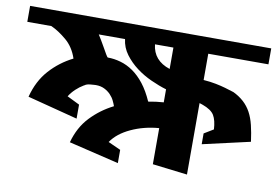

<svg xmlns="http://www.w3.org/2000/svg" viewBox="-72 -646 1086 752"><g transform="rotate(10 470.5 -270.5)"><path d="M950.2 -543.9V-480.5H710.9V-376Q738.3 -374 760.3 -369.6Q782.2 -365.2 798.8 -360.4L834 -349.6Q858.4 -337.9 876 -321.8Q893.6 -305.7 905.3 -284.2Q917 -262.7 923.8 -234.4Q930.7 -206.1 935.5 -169.9L747.1 -127V-169.9L784.2 -192.4Q782.2 -228.5 770.5 -248Q758.8 -267.6 722.7 -280.3L710.9 -284.2V0L572.3 -16.6V-160.2Q511.7 -155.3 461.4 -131.8Q411.1 -108.4 386.7 -72.3L436.5 -49.8V2.9L237.3 -44.9Q253.9 -106.4 293 -147.5Q332 -188.5 382.8 -213.9Q379.9 -222.7 374 -234.9Q368.2 -247.1 357.9 -257.8Q347.7 -268.6 333 -275.9Q318.4 -283.2 298.8 -283.2Q295.9 -283.2 290 -282.7Q284.2 -282.2 277.3 -281.7Q270.5 -281.2 264.2 -279.3Q257.8 -277.3 254.9 -274.4H253.9Q217.8 -252.9 197.3 -220.7L247.1 -196.3V-140.6L46.9 -192.4Q63.5 -256.8 102.5 -300.3Q141.6 -343.8 194.3 -370.1Q179.7 -414.1 148.4 -440.4Q117.2 -466.8 86.9 -480.5H-8.8V-543.9ZM511.7 -254.9Q527.3 -257.8 542 -259.8Q556.6 -261.7 572.3 -262.7V-314.5Q543 -323.2 510.7 -337.9Q478.5 -352.5 451.2 -373Q423.8 -393.6 403.8 -420.4Q383.8 -447.3 379.9 -480.5H275.4Q279.3 -474.6 287.6 -460.9Q295.9 -447.3 303.7 -433.1Q311.5 -418.9 317.9 -408.2Q324.2 -397.5 326.2 -397.5Q351.6 -397.5 377.4 -390.1Q403.3 -382.8 427.2 -366.2Q451.2 -349.6 472.7 -322.3Q494.1 -294.9 511.7 -254.9ZM572.3 -480.5H499Q505.9 -417 572.3 -395.5Z"/></g></svg>

Font: Shorif Bongobondhu ANSI V2
Style: Regular
Weight: 400
Designer: Shorif Uddin Shishir, Shorif art & Design, e-mail : shorifart@gmail.com, facebook : Shorif2001
Foundry: Lipighor Font Foundry
Version: Designed By Shorif Uddin Shishir | Build By Niladri Shekhar 